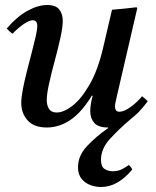

<svg xmlns="http://www.w3.org/2000/svg" viewBox="-20 -498 626 768"><path d="M341 -53Q341 -67 343.5 -83Q346 -99 351 -115H347Q307 -49 262 -18.5Q217 12 167 12Q116 12 90.5 -16.5Q65 -45 65 -86Q65 -108 71.5 -141.5Q78 -175 87.5 -212.5Q97 -250 106.5 -286Q116 -322 122.5 -350.5Q129 -379 129 -394Q129 -417 111 -417Q97 -417 74.5 -401.5Q52 -386 30 -363Q23 -368 17.5 -373Q12 -378 7 -384Q47 -431 89.5 -454.5Q132 -478 169 -478Q203 -478 217 -460Q231 -442 231 -415Q231 -389 221.5 -346Q212 -303 199 -255Q186 -207 176.5 -164.5Q167 -122 167 -97Q167 -77 176 -62.5Q185 -48 207 -48Q235 -48 270 -75Q305 -102 338.5 -160Q372 -218 393 -309L428 -459Q452 -461 477 -463.5Q502 -466 526 -469L529 -465L447 -111Q446 -104 443 -93Q440 -82 440 -72Q440 -63 444 -57Q448 -51 458 -51Q475 -51 501 -69Q527 -87 548 -113Q561 -104 571 -93Q549 -64 535 -50Q521 -36 501 -20Q454 20 419 58.5Q384 97 384 141Q384 169 398.5 178Q413 187 430 187Q453 187 469.5 178Q486 169 495 162Q504 169 509 180Q482 213 450.5 231.5Q419 250 384 250Q363 250 342 242.5Q321 235 306.5 217.5Q292 200 292 171Q292 125 328 86.5Q364 48 413 14L412 12Q373 12 357 -6.5Q341 -25 341 -53Z"/></svg>

Font: Castoro
Style: Italic
Weight: 400
Italic angle: -11°
Designer: John Hudson with Paul Hanslow, assisted by Kaja Sojewska.
Foundry: Tiro Typeworks Ltd.
Version: Version 2.04